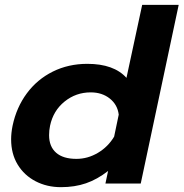

<svg xmlns="http://www.w3.org/2000/svg" viewBox="-20 -759 759 794"><path d="M26 -183Q26 -209 32 -239Q48 -315 91 -373Q134 -431 198.5 -463Q263 -495 341 -495Q451 -495 503 -437L568 -739H719L562 0H416L427 -52Q382 -17 335.5 -1Q289 15 232 15Q174 15 127 -9.5Q80 -34 53 -78.5Q26 -123 26 -183ZM452 -194 471 -285Q466 -326 434 -351.5Q402 -377 355 -377Q294 -377 247 -339Q200 -301 187 -239Q183 -220 183 -200Q183 -153 212 -127.5Q241 -102 296 -102Q343 -102 385 -127Q427 -152 452 -194Z"/></svg>

Font: Prompt SemiBold
Style: Italic
Weight: 600
Italic angle: -12°
Designer: Katatrad Team
Foundry: CadsonDemak
Version: Version 1.001